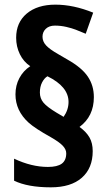

<svg xmlns="http://www.w3.org/2000/svg" viewBox="-20 -781 466 818"><path d="M184.1 -69.8Q224.1 -69.8 243.2 -83.7Q262.2 -97.7 262.2 -127.9Q262.2 -144.5 247.1 -160.4Q231.9 -176.3 196.8 -196.3Q128.4 -234.4 101.6 -258.8Q45.9 -309.6 45.9 -378.9Q45.9 -417 62.5 -448.2Q79.1 -479.5 108.9 -499Q80.1 -518.1 64.5 -550.3Q48.8 -582.5 48.8 -620.1Q48.8 -685.1 93.8 -723.1Q139.2 -761.2 216.1 -761.2Q293 -761.2 377 -727.1L345.2 -637.2Q318.4 -648.4 302.7 -654.5Q287.1 -660.6 262.9 -666.3Q238.8 -671.9 214.1 -671.9Q189.5 -671.9 175.3 -658.4Q161.1 -645 161.1 -624.5Q161.1 -604 176.5 -587.4Q191.9 -570.8 227.1 -550.8L268.1 -526.9Q328.6 -492.7 354.2 -454.6Q379.9 -416.5 379.9 -367.2Q379.9 -285.6 318.8 -240.2Q347.7 -219.2 361.3 -195.3Q375 -171.4 375 -137.2Q375 -64.5 328.6 -23.7Q282.2 17.1 196.8 17.1Q98.1 17.1 40 -11.2V-105Q114.3 -69.8 184.1 -69.8ZM251 -283.2Q272 -313 272 -346.7Q272 -412.1 182.1 -456.1Q168.5 -447.8 159.2 -429.7Q149.9 -411.6 149.9 -386.7Q149.9 -361.8 165.3 -343.5Q180.7 -325.2 221.2 -300.8Z"/></svg>

Font: Open Sans Hebrew Condensed
Style: Bold
Weight: 700
Width: 3
Foundry: Ascender Corporation, Yanek Iontef
Version: Version 2.001;PS 002.001;hotconv 1.0.70;makeotf.lib2.5.58329